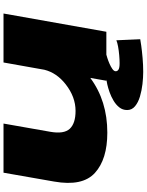

<svg xmlns="http://www.w3.org/2000/svg" viewBox="109 -735 836 1094"><g transform="rotate(-90 527.0 -188.0)"><path d="M614 0 630 -91.5Q499.5 5.5 318 5.5Q166.5 5.5 88.8 -65.2Q11 -136 39.5 -297.5L90 -586H370L323 -319Q309.5 -241.5 340.2 -208.5Q371 -175.5 442 -175.5Q522 -175.5 594 -232Q659 -283 676.5 -353L718 -586H997L893 0ZM664 210Q632.5 210 595.2 205.8Q558 201.5 524.2 191.5Q490.5 181.5 468.8 163.5Q447 145.5 447 118.5Q447 93 462.2 73.8Q477.5 54.5 500.8 40.8Q524 27 549 18.2Q574 9.5 593.5 5.2Q613 1 620.5 0H762.5Q758 1 743 5.8Q728 10.5 710.8 18Q693.5 25.5 680.8 34.5Q668 43.5 668 53.5Q668 63 677.5 69.2Q687 75.5 714 75.5Q734.5 75.5 760 73.2Q785.5 71 808.8 66.8Q832 62.5 844.5 57L850.5 193Q843.5 194.5 813.5 198.8Q783.5 203 743.2 206.5Q703 210 664 210Z"/></g></svg>

Font: Anybody UltraExpanded Black
Style: Italic
Weight: 900
Width: 9
Italic angle: -10°
Designer: Tyler Finck
Foundry: Etcetera Type Company
Version: Version 1.010; ttfautohint (v1.8.3) -l 8 -r 50 -G 200 -x 14 